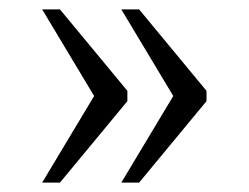

<svg xmlns="http://www.w3.org/2000/svg" viewBox="-20 -475 531 410"><path d="M239 -85 350 -270 239 -455H277L421 -281V-259L277 -85ZM70 -85 181 -270 70 -455H108L252 -281V-259L108 -85Z"/></svg>

Font: Noto Serif Hebrew Light
Style: Regular
Weight: 300
Version: Version 2.003